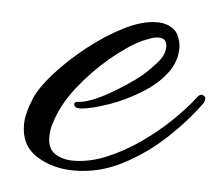

<svg xmlns="http://www.w3.org/2000/svg" viewBox="-35 -341 456 394"><g transform="rotate(5 193.0 -144.0)"><path d="M131 15Q86 15 53 -6Q20 -27 20 -70Q20 -93 34 -126Q44 -149 71 -179Q98 -209 134 -237.5Q170 -266 207 -284.5Q244 -303 274 -303Q285 -303 294 -300Q311 -294 317.5 -281Q324 -268 324 -254Q324 -241 320 -229Q316 -217 310 -208Q292 -181 258.5 -160Q225 -139 190.5 -127Q156 -115 134 -113H132Q119 -113 119 -121Q119 -126 127 -126Q151 -128 187.5 -148.5Q224 -169 252 -191Q264 -201 280.5 -219Q297 -237 297 -254Q297 -272 280 -272Q271 -272 261.5 -268Q252 -264 246 -262Q217 -248 182 -218.5Q147 -189 118.5 -152.5Q90 -116 79 -79Q76 -71 75 -63.5Q74 -56 74 -49Q74 -25 89.5 -15Q105 -5 127 -5Q160 -5 195 -19.5Q230 -34 263 -57Q296 -80 323.5 -106.5Q351 -133 370 -158Q373 -162 377 -162.5Q381 -163 382 -161Q386 -160 386 -155.5Q386 -151 384 -147Q356 -108 316.5 -71Q277 -34 229.5 -9.5Q182 15 131 15Z"/></g></svg>

Font: Allura
Style: Regular
Weight: 400
Designer: Robert E. Leuschke
Foundry: Robert E. Leuschke
Version: Version 1.110